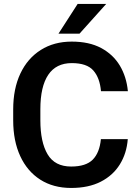

<svg xmlns="http://www.w3.org/2000/svg" viewBox="-20 -929 694 959"><path d="M483.9 -233.9H618.2Q612.8 -163.1 578.6 -107.9Q544.4 -52.7 483.4 -21.5Q422.4 9.8 335.4 9.8Q246.1 9.8 181.2 -31.7Q116.2 -73.2 81.1 -149.2Q45.9 -225.1 45.9 -328.1V-382.3Q45.9 -485.8 81.8 -561.8Q117.7 -637.7 183.6 -679.4Q249.5 -721.2 338.4 -721.2Q425.3 -721.2 485.1 -689.2Q544.9 -657.2 578.4 -601.6Q611.8 -545.9 618.7 -473.6H484.4Q478.5 -540.5 446 -577.1Q413.6 -613.8 338.4 -613.8Q260.3 -613.8 220.9 -555.2Q181.6 -496.6 181.6 -383.3V-328.1Q181.6 -219.2 217.8 -158.2Q253.9 -97.2 335.4 -97.2Q409.2 -97.2 443.4 -131.8Q477.5 -166.5 483.9 -233.9ZM272 -760.7 367.7 -909.2H510.3L377 -760.7Z"/></svg>

Font: Vazirmatn UI FD SemiBold
Style: Regular
Weight: 600
Designer: Saber Rastikerdar
Foundry: Saber Rastikerdar
Version: Version 33.003